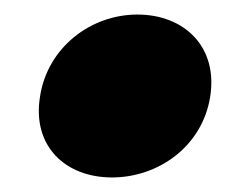

<svg xmlns="http://www.w3.org/2000/svg" viewBox="-20 -202 330 264"><path d="M134 42C197 42 258 0 269 -69C280 -138 233 -182 169 -182C104 -182 45 -136 35 -69C24 -1 70 42 134 42Z"/></svg>

Font: Asimov Print
Style: EIt
Weight: 500
Designer: Google
Version: Version 2.000980; 2014